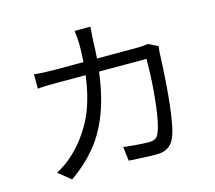

<svg xmlns="http://www.w3.org/2000/svg" viewBox="-113 -927 1226 1094"><g transform="rotate(-15 500.0 -380.0)"><path d="M855 -579Q850 -551 850 -530Q849 -501 846.5 -452.5Q844 -404 839.5 -346.5Q835 -289 828.5 -231Q822 -173 812.5 -124.5Q803 -76 789 -47Q774 -16 748.5 -1Q723 14 682 14Q644 14 602 11.5Q560 9 521 7L511 -76Q552 -71 590.5 -68Q629 -65 660 -65Q682 -65 696 -72Q710 -79 718 -98Q729 -121 737.5 -161Q746 -201 752 -250.5Q758 -300 762 -351.5Q766 -403 767.5 -449Q769 -495 769 -527H489Q471 -384 430.5 -281Q390 -178 328 -104.5Q266 -31 182 27L109 -32Q133 -45 161.5 -64.5Q190 -84 212 -106Q286 -174 338 -273.5Q390 -373 410 -527H242Q213 -527 183 -526.5Q153 -526 127 -523V-608Q153 -605 183 -603.5Q213 -602 241 -602H417Q419 -626 420 -651.5Q421 -677 421 -704Q421 -721 419 -745Q417 -769 414 -787H508Q506 -770 504.5 -746.5Q503 -723 502 -705Q501 -678 500 -652.5Q499 -627 497 -602H735Q755 -602 770.5 -603.5Q786 -605 799 -607Z"/></g></svg>

Font: Go Noto Kurrent-Regular
Style: Regular
Weight: 400
Designer: Monotype Design Team
Foundry: Monotype Imaging Inc.
Version: Version 2.012; ttfautohint (v1.8.4.7-5d5b)